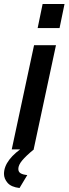

<svg xmlns="http://www.w3.org/2000/svg" viewBox="-59 -750 344 964"><path d="M112 -523H222L110 0H0ZM155 -730H265L240 -609H130ZM-39 123Q-39 87 -12 51.5Q15 16 71 -20H104L111 0Q71 33 52 56Q33 79 33 98Q33 113 44.5 120Q56 127 78 129L39 194Q-3 189 -21 168Q-39 147 -39 123Z"/></svg>

Font: Raleway Thin SemiBold
Style: Italic
Weight: 600
Italic angle: -12°
Version: Version 4.026